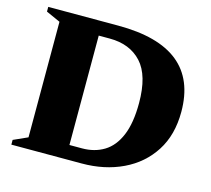

<svg xmlns="http://www.w3.org/2000/svg" viewBox="-98 -786 989 902"><g transform="rotate(15 397.0 -335.0)"><path d="M29.5 0V-23L98.5 -54V-616L29.5 -647V-670H370.5Q761 -670 761 -355Q761 -242.5 710 -163.2Q659 -84 570.8 -42Q482.5 0 371.5 0ZM558.5 -343.5Q558.5 -478 502 -539.5Q445.5 -601 347 -601H293.5V-69H354.5Q415.5 -69 461.5 -97Q507.5 -125 533 -185.8Q558.5 -246.5 558.5 -343.5Z"/></g></svg>

Font: Newsreader 16pt ExtraBold
Style: Regular
Weight: 800
Designer: Hugues Gentile
Foundry: Production Type
Version: Version 1.003; ttfautohint (v1.8.3)